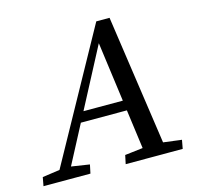

<svg xmlns="http://www.w3.org/2000/svg" viewBox="-119 -712 835 810"><g transform="rotate(-15 298.5 -307.0)"><path d="M-26 0 -19 -38 79 -52H96L187 -38L179 0ZM30 0 369 -614H427L516 0H426L353 -541L368 -546L81 0ZM177 -218 191 -262H451L441 -218ZM333 0 341 -38 460 -52H478L589 -38L582 0Z"/></g></svg>

Font: Lisu Bosa
Style: Italic
Weight: 400
Italic angle: -19°
Designer: David Morse, Annie Olsen, Victor Gaultney, Frank Grießhammer (Latin)
Foundry: SIL International
Version: Version 2.000